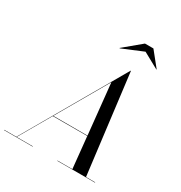

<svg xmlns="http://www.w3.org/2000/svg" viewBox="-263 -1125 1206 1280"><g transform="rotate(30 340.0 -485.0)"><path d="M510.5 -924.5 350 -857.5 348 -859.5 480 -969.5H545L633.5 -859.5L632.5 -857.5ZM-45 -2.5H48L487.5 -765H490L584.5 -2.5H655V0H365V-2.5H479.5L455 -243.5H189.5L50.5 -2.5H175V0H-45ZM415 -634 191.5 -246.5H455Z"/></g></svg>

Font: Bodoni* 72pt
Style: Italic
Weight: 400
Italic angle: -13°
Version: Version 2.3